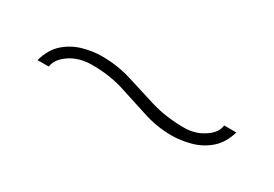

<svg xmlns="http://www.w3.org/2000/svg" viewBox="-13 -710 485 340"><g transform="rotate(30 229.5 -539.5)"><path d="M317 -510Q287 -510 258 -519.5Q229 -529 199 -538.5Q169 -548 134 -548Q107 -548 88.5 -535.5Q70 -523 68 -507H45Q52 -532 67.5 -545.5Q83 -559 102.5 -564.5Q122 -570 141 -570Q173 -570 201.5 -561Q230 -552 261 -542.5Q292 -533 330 -533Q352 -533 370 -545Q388 -557 389 -572H414Q407 -548 391.5 -534.5Q376 -521 356 -515.5Q336 -510 317 -510Z"/></g></svg>

Font: Alumni Sans SC Thin
Style: Italic
Weight: 100
Italic angle: -8°
Designer: Robert E. Leuschke
Foundry: Robert E. Leuschke
Version: Version 1.016